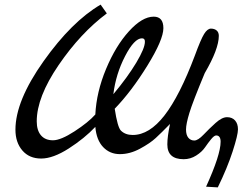

<svg xmlns="http://www.w3.org/2000/svg" viewBox="-20 -686 1071 832"><path d="M46.9 -124Q46.9 -249 168.9 -420.9Q291 -592.8 416 -666L442.9 -627.9Q329.1 -543 234.1 -404.1Q139.2 -265.1 139.2 -160.2Q139.2 -121.1 157.5 -99.6Q175.8 -78.1 209.5 -78.1Q243.2 -78.1 303 -116.9Q362.8 -155.8 393.1 -189.9Q397.9 -287.1 439.5 -387Q481 -486.8 538.6 -550.3Q596.2 -613.8 646 -613.8Q688 -613.8 688 -564Q688 -514.2 618.9 -402.1Q549.8 -290 477.1 -214.8Q489.3 -134.8 503.9 -120.1Q522.9 -101.1 555.2 -101.1Q627 -101.1 692.9 -186Q758.8 -271 824.2 -444.8Q850.1 -515.6 864.5 -538.8Q878.9 -562 894 -562Q909.2 -562 918.7 -554Q928.2 -545.9 928.2 -530.8Q928.2 -473.6 867.2 -369.1Q815.4 -245.1 800.8 -197Q786.1 -148.9 786.1 -125Q786.1 -101.1 796.1 -89.1Q806.2 -77.1 822 -77.1Q837.9 -77.1 862.1 -102.5Q886.2 -127.9 914.1 -153.1Q941.9 -178.2 963.9 -178.2Q985.8 -178.2 998.5 -164.1Q1011.2 -149.9 1011.2 -125.5Q1011.2 -101.1 988 -29.5Q964.8 42 923.8 126L873 123Q936 -15.1 936 -71.8Q936 -98.6 917 -99.1Q908.2 -99.1 895 -83Q881.8 -66.9 868.4 -47.4Q855 -27.8 830.1 -12Q805.2 3.9 775.9 3.9Q705.1 3.9 705.1 -60.1Q705.1 -94.2 716.8 -148.9Q679.7 -110.8 654.8 -87.9Q629.9 -64.9 586.4 -41.5Q543 -18.1 499.5 -18.1Q456.1 -18.1 427 -48.6Q397.9 -79.1 393.1 -136.2Q346.2 -86.4 278.1 -42.7Q210 1 158.4 1Q106.9 1 76.9 -33.9Q46.9 -68.8 46.9 -124ZM471.2 -277.8Q533.2 -352.1 570.6 -414.6Q607.9 -477.1 607.9 -504.9Q608.4 -520 595.2 -520Q562 -520 522 -442.6Q481.9 -365.2 471.2 -277.8Z"/></svg>

Font: Marck Script
Style: Regular
Weight: 400
Designer: Denis Masharov, Marck Fogel
Foundry: Denis Masharov
Version: Version 1.002